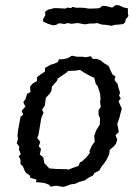

<svg xmlns="http://www.w3.org/2000/svg" viewBox="-20 -728 550 758"><path d="M230 10 201 5 180 9 173 1 157 -5 145 -7 122 -9 124 -19 100 -26 97 -36 83 -45 78 -53 70 -72 61 -80V-97L54 -111L62 -120L55 -137L56 -150L46 -162L51 -179L49 -193L51 -212L56 -239L61 -267L72 -276L65 -290L80 -307L72 -325L81 -337L87 -358L100 -364L99 -387L110 -399L126 -408V-423L140 -434L157 -445L158 -460L181 -473L193 -476L208 -483L213 -494H227L246 -498L264 -508L285 -504H306L319 -502L338 -506L347 -495L361 -496L377 -490L390 -479L407 -469L412 -461L417 -448L425 -433L436 -426L432 -412L444 -397L448 -380L454 -363L450 -350L457 -340L448 -328L455 -312L461 -299L455 -278L452 -265L443 -239L449 -207L436 -194L443 -177L438 -161L432 -153L413 -136L411 -119L405 -106L400 -96L389 -80L382 -72L372 -55L353 -45L348 -36L327 -25L315 -16L301 -12L290 -9L279 -3L259 0L249 4ZM249 -58 267 -65 290 -73 296 -88 303 -90 322 -108 335 -125 333 -131 343 -154 354 -168 352 -191 360 -214 374 -236 375 -261 369 -275V-293L378 -306L375 -325L377 -337L375 -358L366 -387L358 -397L352 -421L336 -428L311 -442L296 -452L277 -449L249 -448L242 -441L208 -418L205 -409L185 -386L183 -369L176 -358L161 -342L157 -312L146 -294L152 -284L143 -262L132 -196L127 -183L139 -168L133 -150L142 -140L137 -118L151 -107L155 -84L175 -63L202 -61L245 -60ZM190 -628 179 -631 167 -635 150 -643V-652L159 -668L158 -682L170 -690L179 -692L194 -696H203L222 -695L237 -694L246 -698L261 -696L265 -701L283 -697L289 -698L311 -697L325 -695L330 -694H340L362 -695L373 -696L384 -705L399 -704L423 -698L437 -708L450 -707L467 -699L471 -698L485 -695V-674L487 -665L476 -651L474 -640L466 -633L449 -631L434 -630L420 -626L411 -628L397 -630L382 -631L364 -637L350 -635H335L327 -634L317 -632L303 -634L288 -637L277 -636L263 -634L247 -637L234 -633L224 -635L212 -636L202 -630Z"/></svg>

Font: Winky Rough Light
Style: Italic
Weight: 300
Italic angle: -8.97852°
Designer: Simon Atzbach
Foundry: typofactur
Version: Version 1.206; ttfautohint (v1.8.4.7-5d5b)